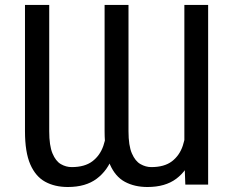

<svg xmlns="http://www.w3.org/2000/svg" viewBox="-20 -747 943 777"><path d="M726.1 -103.5V-727.1H822.3V0H730ZM732.9 -245.6 778.3 -247.1Q778.3 -173.3 758.1 -115.2Q737.8 -57.1 693.4 -23.7Q648.9 9.8 576.7 9.8Q524.9 9.8 485.8 -11Q446.8 -31.7 425 -81.3Q403.3 -130.9 403.3 -215.8V-727.1H500V-215.8Q500 -157.7 513.7 -126.2Q527.3 -94.7 548.6 -82.8Q569.8 -70.8 592.3 -70.8Q645 -70.8 675.8 -94.2Q706.5 -117.7 719.7 -157.2Q732.9 -196.8 732.9 -245.6ZM412.1 -245.6 457.5 -247.1Q457.5 -173.3 436.8 -115.2Q416 -57.1 371.3 -23.7Q326.7 9.8 254.4 9.8Q201.7 9.8 162.8 -11.5Q124 -32.7 102.5 -82Q81.1 -131.3 81.1 -215.8V-727.1H179.2V-215.8Q179.2 -157.7 192.4 -126.2Q205.6 -94.7 226.3 -82.8Q247.1 -70.8 270 -70.8Q322.8 -70.8 353.8 -94.2Q384.8 -117.7 398.4 -157.2Q412.1 -196.8 412.1 -245.6Z"/></svg>

Font: Sahel VF Regular
Style: Regular
Weight: 400
Foundry: Saber Rastikerdar (saber.rastikerdar@gmail.com)
Version: Version 3.4.0